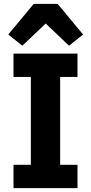

<svg xmlns="http://www.w3.org/2000/svg" viewBox="-20 -976 472 996"><path d="M50 0V-121H140V-577H50V-698H382V-577H292V-121H382V0ZM279 -956 411 -797 338 -739 217 -854 96 -739 23 -797 155 -956Z"/></svg>

Font: IBM Plex Sans Arabic
Style: Bold
Weight: 700
Designer: Mike Abbink, Paul van der Laan, Pieter van Rosmalen, Wael Morcos, Khajak Apelian
Foundry: Bold Monday
Version: Version 1.2